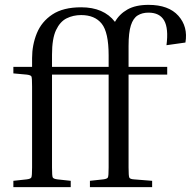

<svg xmlns="http://www.w3.org/2000/svg" viewBox="-20 -770 785 790"><path d="M606 -26V0H350V-26L405 -32Q421 -34 424 -40Q427 -46 427 -81V-463H194V-81Q194 -46 197 -40Q200 -34 216 -32L271 -26V0H35V-26L90 -32Q106 -34 109 -40Q112 -46 112 -81V-414Q112 -449 109.5 -455Q107 -461 90 -463L35 -468V-495H112V-531Q112 -585 131.5 -633Q151 -681 195.5 -710.5Q240 -740 314 -740Q407 -740 453 -680Q471 -712 504.5 -731Q538 -750 591 -750Q674 -750 714 -705Q754 -660 743 -595L665 -584Q674 -653 655.5 -685.5Q637 -718 591 -718Q565 -718 546.5 -706.5Q528 -695 518.5 -665.5Q509 -636 509 -581V-495H668V-463H509V-81Q509 -46 512 -39.5Q515 -33 531 -32ZM194 -545V-495H427V-542Q427 -637 398.5 -672.5Q370 -708 314 -708Q281 -708 254 -694.5Q227 -681 210.5 -646Q194 -611 194 -545Z"/></svg>

Font: Inria Serif
Style: Regular
Weight: 400
Designer: Black Foundry Team
Foundry: Black Foundry
Version: Version 1.000; ttfautohint (v1.8.3)